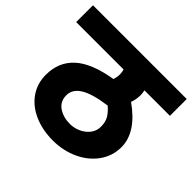

<svg xmlns="http://www.w3.org/2000/svg" viewBox="-180 -860 1034 1034"><g transform="rotate(45 337.0 -343.0)"><path d="M694 -549H500Q504 -529 504 -517Q504 -485 493 -454Q629 -358 629 -245Q629 -178 590.5 -124Q552 -70 486 -39.5Q420 -9 342 -9Q263 -9 200 -36.5Q137 -64 101 -115Q65 -166 65 -233Q65 -331 131.5 -391Q198 -451 339 -474Q346 -497 346 -516Q346 -532 341 -549H-20V-677H694ZM473 -245Q473 -280 459 -304Q445 -328 418 -351Q315 -337 268 -308Q221 -279 221 -233Q221 -186 257 -161.5Q293 -137 344 -137Q376 -137 405.5 -150.5Q435 -164 454 -188.5Q473 -213 473 -245Z"/></g></svg>

Font: Martel Sans Black
Style: Regular
Weight: 900
Designer: Dan Reynolds and Mathieu Réguer
Foundry: Dan Reynolds and Mathieu Réguer
Version: Version 1.002; ttfautohint (v1.1) -l 5 -r 5 -G 72 -x 0 -D la